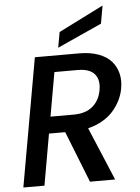

<svg xmlns="http://www.w3.org/2000/svg" viewBox="-61 -988 755 1036"><g transform="rotate(-5 316.0 -470.5)"><path d="M478 -486.8Q488.3 -542.5 461.7 -574.2Q435.1 -606 370.1 -606H244.1L202.1 -368.2H328.1Q392.6 -368.2 430.4 -400.1Q468.3 -432.1 478 -486.8ZM146 -694.8H386.2Q446.3 -694.8 491 -678.2Q535.6 -661.6 560.3 -632.8Q585 -604 594 -566.9Q603 -529.8 595.2 -486.8Q589.8 -455.1 575.4 -425.3Q561 -395.5 537.8 -368.2Q514.6 -340.8 478.8 -319.6Q442.9 -298.3 398.9 -288.1L520 0H383.8L273.9 -277.8H186L137.2 0H22.9ZM291 -818.8 534.2 -940.9 517.1 -844.2 275.9 -734.9Z"/></g></svg>

Font: Poppins Medium
Style: Italic
Weight: 500
Italic angle: -10°
Designer: Ninad Kale (Devanagari), Jonny Pinhorn (Latin)
Foundry: Indian Type Foundry
Version: Version 3.200;PS 1.000;hotconv 16.6.54;makeotf.lib2.5.65590